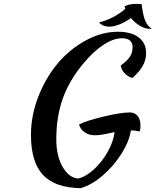

<svg xmlns="http://www.w3.org/2000/svg" viewBox="-20 -903 809 999"><path d="M654.8 -317.9Q681.2 -317.9 696 -300Q710.9 -282.2 710.9 -250Q710.9 -229.5 707 -219.2Q685.5 -223.6 661.1 -225.1Q652.8 -167.5 611.6 -102.3Q570.3 -37.1 511.7 12.5Q453.1 62 397.9 76.2Q264.6 73.2 202.9 6.3Q141.1 -60.5 141.1 -201.2Q141.1 -301.8 179.4 -400.1Q217.8 -498.5 279.8 -572.5Q341.8 -646.5 425.3 -692.1Q508.8 -737.8 594.2 -737.8Q662.6 -737.8 701.4 -708.5Q740.2 -679.2 740.2 -627Q740.2 -592.3 723.6 -561.8Q707 -531.2 668.9 -497.1Q645.5 -503.9 628.4 -522Q611.3 -540 607.9 -562Q643.1 -587.9 656.5 -608.6Q669.9 -629.4 669.9 -658.2Q669.9 -680.7 655.8 -692.4Q641.6 -704.1 615.2 -704.1Q570.8 -704.1 518.8 -670.2Q466.8 -636.2 415 -574.2Q340.8 -485.8 306.9 -391.1Q272.9 -296.4 272.9 -178.2Q272.9 -92.8 305.4 -35.6Q337.9 21.5 386.2 25.9Q427.2 16.6 470 -22.9Q512.7 -62.5 541.7 -115.5Q570.8 -168.5 576.2 -215.8Q571.8 -214.8 554.9 -211.2Q538.1 -207.5 531.7 -206.3Q525.4 -205.1 513.2 -202.9Q501 -200.7 491.9 -200Q482.9 -199.2 474.1 -199.2Q443.8 -199.2 421.6 -213.9Q399.4 -228.5 391.1 -254.9Q426.3 -274.4 517.1 -296.1Q607.9 -317.9 654.8 -317.9ZM716.8 -881.8Q723.6 -825.2 735.1 -796.6Q746.6 -768.1 769 -753.9Q767.1 -752.9 759.8 -752.9Q735.4 -752.9 709 -768.3Q682.6 -783.7 661.1 -809.1Q634.3 -789.1 603 -776.6Q571.8 -764.2 548.8 -764.2Q515.6 -764.2 495.1 -786.1Q572.3 -805.7 631.8 -856.9Q629.9 -860.4 627.9 -869.1Q648.4 -882.8 689 -882.8Q710 -882.8 716.8 -881.8Z"/></svg>

Font: Kaushan Script
Style: Regular
Weight: 400
Designer: Pablo Impallari
Foundry: Pablo Impallari
Version: Version 1.002